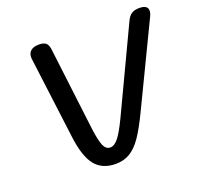

<svg xmlns="http://www.w3.org/2000/svg" viewBox="-125 -849 1039 998"><g transform="rotate(-20 394.5 -350.0)"><path d="M185 -201 128 -649 127 -660Q127 -684 142.5 -697Q158 -710 187 -710Q214 -710 226 -699.5Q238 -689 241 -664L297 -205Q306 -135 318.5 -107.5Q331 -80 354 -80Q377 -80 399.5 -108Q422 -136 455 -205L672 -664Q683 -688 699 -699Q715 -710 742 -710Q789 -710 789 -679Q789 -665 781 -649L563 -196Q526 -119 496 -75.5Q466 -32 432 -11Q398 10 352 10Q278 10 238.5 -39Q199 -88 185 -201Z"/></g></svg>

Font: Kodchasan SemiBold
Style: Italic
Weight: 600
Italic angle: -10°
Version: Version 1.000; ttfautohint (v1.6)